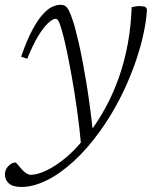

<svg xmlns="http://www.w3.org/2000/svg" viewBox="-59 -520 642 781"><path d="M52 -281 27 -289.5Q49.5 -355 71.5 -396.2Q93.5 -437.5 113.8 -460.2Q134 -483 152.5 -491.8Q171 -500.5 186.5 -500.5Q198.5 -500.5 206.5 -495.5Q214.5 -490.5 221.8 -476Q229 -461.5 238.5 -432.5Q248 -404 262.2 -341.5Q276.5 -279 292 -185.2Q307.5 -91.5 321 33.5L271.5 76Q264.5 -0.5 254.5 -71.8Q244.5 -143 233.8 -203.2Q223 -263.5 213.8 -307.8Q204.5 -352 198.5 -374.5Q190.5 -405.5 185.2 -420Q180 -434.5 176 -439Q172 -443.5 167.5 -443.5Q155 -443.5 136 -425.5Q117 -407.5 95.2 -371.5Q73.5 -335.5 52 -281ZM283.5 43 304 21Q340.5 -27 371.2 -84Q402 -141 424.8 -205.5Q447.5 -270 460.8 -341.8Q474 -413.5 476.5 -491Q487.5 -493.5 495.5 -494.5Q503.5 -495.5 512.5 -495Q526 -495 532.8 -491Q539.5 -487 538.5 -476Q535.5 -433 525.2 -384.8Q515 -336.5 498 -285Q481 -233.5 458.5 -182Q436 -130.5 408.2 -81.2Q380.5 -32 348.5 12.5Q295.5 86.5 239.2 137.5Q183 188.5 129 214.5Q75 240.5 29 240.5Q-6.5 240.5 -22.8 226.2Q-39 212 -39 189Q-39 170 -25 155.5Q-11 141 3.5 141Q6.5 141 12.8 149Q19 157 28 167Q37 177.5 47 184.2Q57 191 65.5 191Q93.5 191 130.8 173Q168 155 208.2 121.8Q248.5 88.5 283.5 43Z"/></svg>

Font: Newsreader 9pt Light
Style: Italic
Weight: 300
Italic angle: -17°
Designer: Hugues Gentile
Foundry: Production Type
Version: Version 1.003